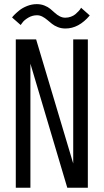

<svg xmlns="http://www.w3.org/2000/svg" viewBox="-20 -886 490 906"><path d="M289 -751.5Q269.5 -751.5 253 -758Q236.5 -764.5 225 -773.8Q213.5 -783 203 -792Q192.5 -801 180.2 -807.5Q168 -814 154.5 -814Q132.5 -814 113.2 -802.5Q94 -791 86 -779.5L77.5 -768L37 -803.5Q39 -807 47.5 -815.8Q56 -824.5 71 -836.8Q86 -849 108.2 -857.8Q130.5 -866.5 153.5 -866.5Q173 -866.5 189.5 -860Q206 -853.5 217.5 -844Q229 -834.5 239.2 -825Q249.5 -815.5 262 -809Q274.5 -802.5 288 -802.5Q302 -802.5 314.8 -807.2Q327.5 -812 335.8 -819Q344 -826 350.5 -833Q357 -840 360 -845L362.5 -849.5L403.5 -813Q351.5 -751.5 289 -751.5ZM325.5 -700H394.5V0H297.5L123.5 -585.5V0H54.5V-700H150.5L325.5 -114.5Z"/></svg>

Font: League Mono Condensed Light
Style: Regular
Weight: 300
Width: 1
Designer: Tyler Finck
Foundry: The League of Moveable Type / Tyler Finck
Version: Version 2.210